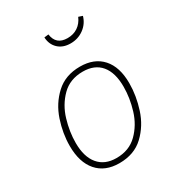

<svg xmlns="http://www.w3.org/2000/svg" viewBox="-182 -877 928 1004"><g transform="rotate(-30 281.5 -375.5)"><path d="M65 -198Q65 -273 90.5 -349.5Q116 -426 173 -478.5Q230 -531 318 -531Q404 -531 451.5 -478Q499 -425 499 -327Q499 -252 474 -174.5Q449 -97 392.5 -43.5Q336 10 246 10Q160 10 112.5 -44.5Q65 -99 65 -198ZM464 -326Q464 -411 426.5 -456Q389 -501 318 -501Q240 -501 191 -452Q142 -403 121 -333Q100 -263 100 -196Q100 -112 138 -66.5Q176 -21 246 -21Q323 -21 372 -69.5Q421 -118 442.5 -188Q464 -258 464 -326ZM234 -756 260 -759Q269 -692 338 -692Q374 -692 400.5 -710Q427 -728 441 -761L465 -753Q453 -711 418 -685.5Q383 -660 338 -660Q292 -660 264 -686.5Q236 -713 234 -756Z"/></g></svg>

Font: FiraGO UltraLight
Style: Italic
Weight: 200
Italic angle: -8°
Designer: bBox Type GmbH
Foundry: bBox Type GmbH
Version: Version 1.001